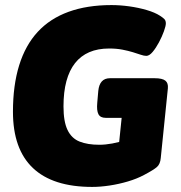

<svg xmlns="http://www.w3.org/2000/svg" viewBox="-20 -728 712 756"><path d="M343 8Q188 8 109.5 -66.5Q31 -141 31 -288Q31 -392 55.5 -471Q80 -550 128.5 -602.5Q177 -655 250 -681.5Q323 -708 419 -708Q453 -708 489 -703Q525 -698 557.5 -688.5Q590 -679 610 -666Q621 -659 627 -653Q633 -647 633 -636Q633 -626 625.5 -605Q618 -584 606 -561.5Q594 -539 581 -523.5Q568 -508 556 -508Q547 -508 534 -512.5Q521 -517 503 -522.5Q485 -528 462 -532.5Q439 -537 410 -537Q365 -537 331.5 -522.5Q298 -508 275.5 -479.5Q253 -451 241.5 -408.5Q230 -366 230 -309Q230 -249 246 -216Q262 -183 293.5 -170.5Q325 -158 371 -158Q395 -158 422 -163Q449 -168 473.5 -176.5Q498 -185 516 -194L440 -79L459 -264H396Q375 -264 367.5 -278.5Q360 -293 363 -324L367 -370Q372 -420 413 -420H589Q619 -420 631 -410.5Q643 -401 641 -380L613 -106Q611 -82 598 -70.5Q585 -59 547 -39Q519 -24 483.5 -13.5Q448 -3 411.5 2.5Q375 8 343 8Z"/></svg>

Font: Asap Black
Style: Italic
Weight: 900
Italic angle: -6°
Designer: Pablo Cosgaya
Foundry: Omnibus-Type
Version: Version 3.001